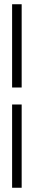

<svg xmlns="http://www.w3.org/2000/svg" viewBox="-20 -802 158 904"><path d="M37 -310H82V82H37ZM37 -782H82V-390H37Z"/></svg>

Font: Phudu Light Black
Style: Regular
Weight: 900
Version: Version 1.005;gftools[0.9.23]